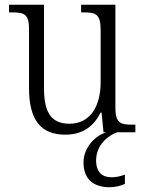

<svg xmlns="http://www.w3.org/2000/svg" viewBox="-20 -556 610 807"><path d="M254 10C323 10 371 -20 403 -83H407L415 0H427C380 14 331 64 331 127C331 197 373 231 441 231C461 231 486 226 505 217V178C483 186 467 189 448 189C412 189 384 170 384 118C384 54 434 13 473 0H549V-32H537C487 -32 465 -38 465 -103V-536H321V-504H329C384 -504 403 -497 403 -428V-210C403 -112 361 -36 272 -36C189 -36 165 -92 165 -186V-536H18V-504H28C82 -504 102 -497 102 -434V-185C102 -49 154 10 254 10Z"/></svg>

Font: Noto Serif Bengali SemiCondensed Light
Style: Regular
Weight: 300
Width: 4
Designer: Juan Bruce, Universal Thirst, Indian Type Foundry and the Monotype Design Team.
Foundry: Monotype Imaging Inc.
Version: Version 2.003